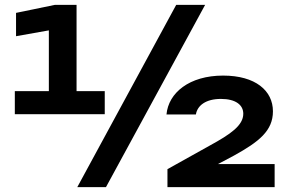

<svg xmlns="http://www.w3.org/2000/svg" viewBox="-20 -770 1190 790"><path d="M786 -299C792 -336 827 -363 889 -363C950 -363 981 -338 981 -302C981 -254 929 -218 843 -171L669 -74V0H1110V-95H877L943 -130C1046 -187 1103 -232 1103 -312C1103 -397 1031 -459 898 -459C759 -459 673 -388 665 -299ZM206 -750 46 -717V-621L181 -645V-395H41V-300H411V-395H295V-750ZM298 0H416L824 -750H705Z"/></svg>

Font: Bounded Med
Style: Regular
Weight: 500
Designer: Vlad Churkin
Version: Version 3.0